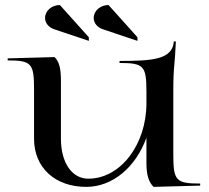

<svg xmlns="http://www.w3.org/2000/svg" viewBox="-20 -725 817 750"><path d="M156 -654.8C156 -634.4 170.9 -617.7 192 -610.6L327 -565.4V-579.4L213.9 -705.4C181.9 -705.4 156 -682.7 156 -654.8ZM346 -654.8C346 -634.4 360.9 -617.7 382 -610.6L517 -565.4V-579.4L403.9 -705.4C371.9 -705.4 346 -682.7 346 -654.8ZM10 -489C102.5 -489 113 -477.6 113 -377V-183C113 -70.5 194.6 5 317 5C421.4 5 511.4 -74 552 -187.1V-87C552 -42 561 -13 580 5L762 0V-8C667.5 -8 657 -19.4 657 -120V-367C657 -425.5 658.7 -446.4 661.2 -475C662.9 -494.8 665 -518.8 667 -563H659C654 -491 570.7 -487 447 -487V-479C541.5 -479 552 -467.9 552 -367V-322C552 -159.6 450.3 -27 325 -27C261 -27 218 -89.4 218 -183V-410C218 -455.5 212 -484 193 -502L10 -497Z"/></svg>

Font: Prida01
Style: Bold
Weight: 700
Designer: gluk
Foundry: gluk
Version: Version 00.072